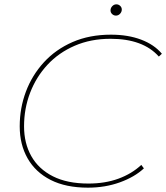

<svg xmlns="http://www.w3.org/2000/svg" viewBox="-20 -863 767 886"><path d="M386 3Q284 3 214 -32.5Q144 -68 107.5 -132Q71 -196 71 -280Q71 -364 99.5 -440Q128 -516 182.5 -575.5Q237 -635 315 -669Q393 -703 492 -703Q571 -703 631.5 -680Q692 -657 727 -615L713 -602Q640 -684 490 -684Q399 -684 325 -652Q251 -620 199 -564Q147 -508 119 -435Q91 -362 91 -280Q91 -202 124.5 -142.5Q158 -83 224 -49.5Q290 -16 388 -16Q465 -16 526.5 -38.5Q588 -61 632 -102L644 -86Q601 -46 533 -21.5Q465 3 386 3ZM515 -791Q505 -791 497.5 -798Q490 -805 490 -815Q490 -826 498 -834.5Q506 -843 517 -843Q527 -843 534.5 -836Q542 -829 542 -819Q542 -808 534 -799.5Q526 -791 515 -791Z"/></svg>

Font: Montserrat Thin
Style: Italic
Weight: 100
Italic angle: -11.3°
Designer: Julieta Ulanovsky
Foundry: Julieta Ulanovsky
Version: Version 9.000; ttfautohint (v1.8.4.7-5d5b)